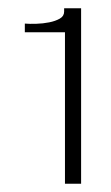

<svg xmlns="http://www.w3.org/2000/svg" viewBox="-20 -837 268 464"><path d="M137 -393V-759H40V-780Q51 -779 67.5 -779.5Q84 -780 99 -783Q114 -786 124.5 -792Q135 -798 135 -809V-817H176V-393Z"/></svg>

Font: Panamera
Style: Regular
Weight: 400
Designer: Bastien Sozeau
Foundry: NBR — Bastien Sozeau
Version: Version 3.002; ttfautohint (v1.8.4.7-5d5b);gftools[0.9.33]